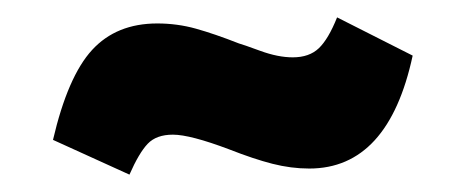

<svg xmlns="http://www.w3.org/2000/svg" viewBox="-20 -421 537 221"><path d="M317 -355Q300 -355 279.5 -362.5Q259 -370 255 -371Q227 -382 205.5 -388Q184 -394 161 -394Q114 -394 86 -363.5Q58 -333 41 -260L129 -220Q140 -245 150 -255.5Q160 -266 179 -266Q199 -266 244 -249Q272 -238 293.5 -232.5Q315 -227 336 -227Q427 -227 455 -357L368 -401Q358 -376 347 -365.5Q336 -355 317 -355Z"/></svg>

Font: Geom Black
Style: Bold
Weight: 900
Version: Version 1.102